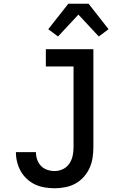

<svg xmlns="http://www.w3.org/2000/svg" viewBox="-20 -998 640 1026"><path d="M272 8Q245 8 218.5 3.5Q192 -1 168 -12Q144 -23 124 -41.5Q104 -60 91 -83Q78 -106 71.5 -132Q65 -158 65 -185H172Q172 -165 178.5 -145.5Q185 -126 199 -111.5Q213 -97 232.5 -90.5Q252 -84 272 -84Q295 -84 316 -94Q337 -104 350 -123Q363 -142 368 -164.5Q373 -187 373 -210V-643H225V-735H479V-210Q479 -182 474.5 -153.5Q470 -125 458 -99Q446 -73 426.5 -51.5Q407 -30 382 -16.5Q357 -3 328.5 2.5Q300 8 272 8ZM290 -803 238 -842 345 -978H453L455 -976L560 -842L508 -803L399 -920Z"/></svg>

Font: Iosevka Etoile Semibold
Style: Regular
Weight: 600
Designer: Belleve Invis
Foundry: Belleve Invis
Version: Version 22.1.2; ttfautohint (v1.8.4)